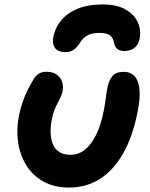

<svg xmlns="http://www.w3.org/2000/svg" viewBox="-20 -835 676 865"><path d="M291.6 10Q223.6 10 175 -17.5Q126.4 -45 98 -91.3Q69.6 -137.6 61.4 -194.7Q53.2 -251.8 65 -311.8Q74 -356.4 89.7 -395.9Q105.4 -435.4 130.4 -476.2Q138.6 -492 152.8 -501.8Q167 -511.6 190 -511.6Q229.2 -511.6 249.2 -485.9Q269.2 -460.2 261.4 -421.6Q259.2 -409.6 253.1 -397.3Q247 -385 239.6 -370.8Q232.2 -356.6 225.1 -339.1Q218 -321.6 214 -300.2Q207.2 -265.6 208.1 -236Q209 -206.4 218.6 -184.2Q228.2 -162 248 -149.8Q267.8 -137.6 298.6 -137.6Q333.8 -137.6 362.8 -160.8Q391.8 -184 413.5 -228.6Q435.2 -273.2 447.4 -336.4Q452.4 -362 454.7 -379.8Q457 -397.6 459.2 -412.4Q461.4 -427.2 464.6 -443.4Q471.6 -475.6 487.6 -493.5Q503.6 -511.4 538.4 -511.4Q567 -511.4 585.1 -493.2Q603.2 -475 608.1 -435.2Q613 -395.4 599.6 -329.6Q577.2 -217.2 533.6 -141.7Q490 -66.2 428.8 -28.1Q367.6 10 291.6 10ZM442.8 -815Q503 -815 541.5 -794.6Q580 -774.2 597.4 -741.5Q614.8 -708.8 611 -672.6Q607.4 -637.8 588 -621.5Q568.6 -605.2 540.8 -605.2Q520.2 -605.2 508.8 -614.3Q497.4 -623.4 493.4 -643.2Q490.2 -663.4 475.9 -675.1Q461.6 -686.8 428.6 -686.8Q393.6 -686.8 373.5 -675.2Q353.4 -663.6 341 -643.8Q328.4 -622.8 313.3 -611.5Q298.2 -600.2 275.2 -600.2Q238.6 -600.2 225.8 -621.8Q213 -643.4 222.2 -678Q232.8 -718.6 261 -749.5Q289.2 -780.4 334.5 -797.7Q379.8 -815 442.8 -815Z"/></svg>

Font: Shantell Sans Light
Style: Italic
Weight: 300
Italic angle: -11°
Designer: Stephen Nixon, Anya Danilova, Shantell Martin
Foundry: Arrow Type
Version: Version 1.008;[ac192a2d6]